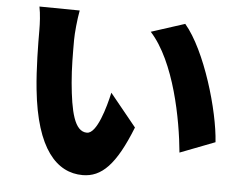

<svg xmlns="http://www.w3.org/2000/svg" viewBox="-53 -790 1105 883"><g transform="rotate(5 500.0 -348.5)"><path d="M280 -724 94 -726C101 -691 103 -648 103 -618C103 -555 104 -440 114 -345C142 -72 240 29 359 29C446 29 510 -33 580 -210L458 -360C443 -292 408 -167 362 -167C304 -167 284 -259 272 -390C266 -457 266 -522 266 -588C266 -617 272 -682 280 -724ZM769 -705 614 -655C731 -527 780 -264 794 -113L955 -175C946 -319 867 -590 769 -705Z"/></g></svg>

Font: Noto Sans KR Black
Style: Regular
Weight: 900
Designer: Ryoko NISHIZUKA 西塚涼子 (kana, bopomofo & ideographs); Paul D. Hunt (Latin, Greek & Cyrillic); Sandoll Communications 산돌커뮤니
Foundry: Adobe
Version: Version 2.004;hotconv 1.0.118;makeotfexe 2.5.65603